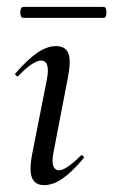

<svg xmlns="http://www.w3.org/2000/svg" viewBox="-20 -529 329 558"><path d="M108 9Q81 9 72.5 -13.5Q64 -36 75 -89L116 -297Q127 -353 99 -353Q88 -353 71 -341.5Q54 -330 34 -309Q31 -305 26.5 -309.5Q22 -314 26 -317Q61 -357 89 -376Q117 -395 143 -395Q171 -395 179 -373Q187 -351 177 -302L136 -89Q130 -59 135 -46.5Q140 -34 151 -34Q162 -34 178.5 -45.5Q195 -57 214 -76Q218 -80 222 -75.5Q226 -71 222 -68Q190 -30 162.5 -10.5Q135 9 108 9ZM47 -477Q42 -477 40 -485Q38 -493 40 -501Q42 -509 47 -509H281Q287 -509 288.5 -501Q290 -493 288.5 -485Q287 -477 281 -477Z"/></svg>

Font: Cormorant Garamond Light Medium
Style: Italic
Weight: 500
Italic angle: -10°
Version: Version 4.001